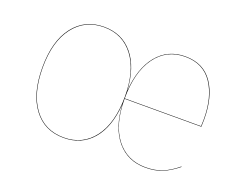

<svg xmlns="http://www.w3.org/2000/svg" viewBox="-89 -694 1101 870"><g transform="rotate(20 461.0 -259.0)"><path d="M849 -252H479Q479 -129 531.5 -61Q584 7 673 7Q720 7 755 -7.5Q790 -22 826 -52L827 -50Q790 -20 755 -5.5Q720 9 673 9Q588 9 536 -52.5Q484 -114 478 -225Q470 -113 417.5 -52Q365 9 279 9Q186 9 133 -62Q80 -133 80 -258Q80 -386 134.5 -456.5Q189 -527 281 -527Q368 -527 420 -464.5Q472 -402 478 -290Q486 -402 537.5 -464.5Q589 -527 673 -527Q761 -527 805.5 -461.5Q850 -396 850 -288Q850 -266 849 -252ZM477 -262Q477 -385 424.5 -455Q372 -525 281 -525Q190 -525 136 -454.5Q82 -384 82 -258Q82 -134 134.5 -63.5Q187 7 279 7Q371 7 424 -64Q477 -135 477 -262ZM848 -288Q848 -394 804 -459.5Q760 -525 673 -525Q583 -525 531 -453Q479 -381 479 -254H847Q848 -267 848 -288Z"/></g></svg>

Font: FiraGO Two
Style: Regular
Weight: 100
Designer: bBox Type
Foundry: bBox Type GmbH
Version: Version 1.001